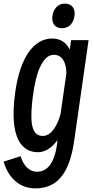

<svg xmlns="http://www.w3.org/2000/svg" viewBox="-44 -802 519 1062"><path d="M298 -646C339 -646 362 -674 368 -714C374 -753 354 -782 316 -782C275 -782 252 -753 246 -714C240 -674 260 -646 298 -646ZM367 -28 446 -580H349L342 -528C322 -568 289 -589 245 -589C147 -589 68 -493 40 -290C5 -38 77 40 166 40C207 40 244 14 274 -27C262 100 218 148 160 148C120 148 86 116 70 62L-24 92C3 185 67 240 151 240C283 240 343 143 367 -28ZM139 -279C155 -399 191 -499 254 -499C299 -499 324 -456 323 -395L291 -172C275 -110 241 -50 192 -50C121 -50 122 -150 139 -279Z"/></svg>

Font: Smiley Sans Oblique
Style: Regular
Weight: 400
Italic angle: -8°
Designer: oooooohmygosh, Nagisa Chen, Janine Sui, Heda Shi, Jian Li
Foundry: atelierAnchor
Version: Version 2.0.1